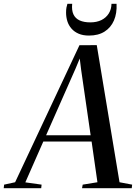

<svg xmlns="http://www.w3.org/2000/svg" viewBox="-88 -984 719 1004"><path d="M-68.5 0 -66.5 -18.5 -9 -31 327.5 -747.5 418 -748 537 -31 603 -18.5 601 0H341L344.5 -18.5L421.5 -31L391 -244H138.5L44.5 -30.5L129.5 -18.5L127.5 0ZM153 -276.5H386L336.5 -617.5L329 -678L308 -627.5ZM377.5 -798Q346 -798 323.2 -807.8Q300.5 -817.5 285.8 -834.5Q271 -851.5 264.2 -873Q257.5 -894.5 257.5 -918Q257.5 -934 259.5 -944.5Q261.5 -955 264.5 -964H289.5Q286 -930.5 296 -909Q306 -887.5 328.5 -877.2Q351 -867 384 -867Q418 -867 442.5 -879.2Q467 -891.5 480.8 -913.5Q494.5 -935.5 495 -964H521.5Q524 -914 507.8 -876.8Q491.5 -839.5 458.8 -818.8Q426 -798 377.5 -798Z"/></svg>

Font: Merriweather 144pt
Style: Italic
Weight: 400
Italic angle: -7.8°
Version: Version 2.101